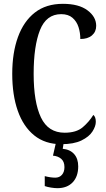

<svg xmlns="http://www.w3.org/2000/svg" viewBox="-20 -744 553 1004"><path d="M300 10Q216 10 159 -36Q102 -82 73 -164.5Q44 -247 44 -358Q44 -468 74 -550.5Q104 -633 162.5 -678.5Q221 -724 309 -724Q392 -724 437.5 -690Q483 -656 483 -609Q483 -578 461 -559Q439 -540 400 -540Q400 -573 390.5 -602.5Q381 -632 359 -651Q337 -670 300 -670Q222 -670 189 -586.5Q156 -503 156 -358Q156 -210 194 -130Q232 -50 318 -50Q379 -50 412.5 -78.5Q446 -107 468 -143Q481 -133 481 -107Q481 -84 463.5 -56.5Q446 -29 406 -9.5Q366 10 300 10ZM280 240Q266 240 247 237Q228 234 214 229V177Q245 185 269 185Q291 185 304 170Q317 155 317 130Q317 101 300 86.5Q283 72 257 70L275 -9H315L308 34Q347 38 368 62Q389 86 389 126Q389 179 360 209.5Q331 240 280 240Z"/></svg>

Font: Noto Serif Lao ExtraCondensed Medium
Style: Regular
Weight: 500
Width: 2
Designer: Monotype Design Team
Foundry: Monotype Imaging Inc.
Version: Version 2.003; ttfautohint (v1.8.4.7-5d5b)